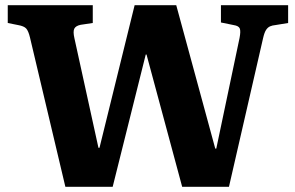

<svg xmlns="http://www.w3.org/2000/svg" viewBox="-20 -723 1143 743"><path d="M233 0 96 -578Q90 -603 81.5 -612.5Q73 -622 50 -626L10 -634V-703H339V-634L292 -627Q273 -623 267.5 -612Q262 -601 268 -575L361 -151H365L501 -703H662L813 -148H817L907 -576Q912 -602 908 -612.5Q904 -623 884 -626L835 -636V-703H1095V-634L1046 -626Q1034 -625 1025 -621Q1016 -617 1009.5 -607Q1003 -597 998 -575L866 0H685L547 -512H544L416 0Z"/></svg>

Font: Literata 18pt
Style: Bold
Weight: 700
Designer: Latin by Veronika Burian and Jose Scaglione. Greek by Irene Vlachou. Cyrillic by Vera Evstafieva.
Foundry: TypeTogether
Version: Version 3.103;gftools[0.9.29]